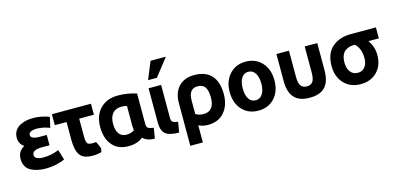

<svg xmlns="http://www.w3.org/2000/svg" viewBox="-86 -1386 4414 2144"><g transform="rotate(-15 2121.0 -314.0)"><path d="M283 -97Q378 -97 461 -134L497 -15Q465 1 404.5 15.5Q344 30 273 30Q224 30 182.5 21Q141 12 105 -7Q69 -26 49 -61.5Q29 -97 29 -146Q29 -235 107 -276Q58 -309 50 -363Q47 -386 50 -409Q61 -479 123 -515.5Q185 -552 286 -552Q335 -552 387 -540.5Q439 -529 467 -516L439 -396Q375 -423 307 -426Q287 -428 269 -426Q197 -419 197 -378Q197 -330 302 -330H381V-211H299Q180 -211 180 -152Q180 -97 283 -97Z M929 -30 920 13Q872 27 819 27Q711 27 671.5 -29.5Q632 -86 632 -201V-412H496V-539H948V-412H778V-195Q778 -127 806 -115Q835 -104 892 -111Q908 -85 929 -30Z M1401 -26Q1335 28 1233 28Q1112 28 1046 -50Q980 -128 980 -260Q980 -393 1056 -471.5Q1132 -550 1262 -550Q1371 -550 1475 -516V-167Q1475 -129 1492 -116.5Q1509 -104 1556 -98L1537 21Q1493 24 1453.5 8.5Q1414 -7 1401 -26ZM1330 -181V-411Q1298 -419 1265 -419Q1200 -419 1164 -376.5Q1128 -334 1128 -258Q1128 -186 1156.5 -144Q1185 -102 1245 -102Q1294 -102 1334 -128Q1330 -160 1330 -181Z M1836 -93 1816 27Q1701 26 1657.5 -12Q1614 -50 1614 -145V-173V-539H1759V-155Q1759 -123 1775 -110.5Q1791 -98 1836 -93ZM1734 -628H1632L1715 -830H1892Z M2152 28Q2093 28 2043 4V202H1898V-292Q1898 -411 1962.5 -480.5Q2027 -550 2144 -550Q2274 -550 2341.5 -475.5Q2409 -401 2409 -261Q2409 -132 2341 -52Q2273 28 2152 28ZM2043 -282V-127Q2082 -102 2134 -102Q2260 -102 2260 -261Q2260 -339 2233.5 -379Q2207 -419 2147 -419Q2043 -419 2043 -282Z M2995 -263Q2995 -136 2924 -58Q2853 20 2736 20Q2620 20 2549 -58Q2478 -136 2478 -263Q2478 -389 2549.5 -467.5Q2621 -546 2736 -546Q2852 -546 2923.5 -467.5Q2995 -389 2995 -263ZM2844 -264Q2844 -341 2815.5 -385Q2787 -429 2736 -429Q2685 -429 2657 -384.5Q2629 -340 2629 -264Q2629 -188 2657 -144Q2685 -100 2736 -100Q2787 -100 2815.5 -144Q2844 -188 2844 -264Z M3092 -224V-539H3237V-236Q3237 -165 3259 -133.5Q3281 -102 3328 -102Q3375 -102 3397 -133Q3419 -164 3419 -236V-539H3564V-224Q3564 -98 3507 -34.5Q3450 29 3328 29Q3206 29 3149 -34.5Q3092 -98 3092 -224Z M4178 -239Q4178 -117 4106 -43.5Q4034 30 3916 30Q3799 30 3725.5 -46.5Q3652 -123 3652 -250Q3652 -393 3735 -466Q3818 -539 3950 -539H4242V-412H4122Q4178 -331 4178 -239ZM4030 -243Q4030 -351 3966 -412H3947Q3921 -412 3897.5 -405Q3874 -398 3851 -381Q3828 -364 3814.5 -330.5Q3801 -297 3801 -250Q3801 -181 3832.5 -141Q3864 -101 3916 -101Q3970 -101 4000 -139Q4030 -177 4030 -243Z"/></g></svg>

Font: Repo
Style: Bold
Weight: 700
Designer: Stefan Peev
Foundry: Context Ltd
Version: Version 001.000